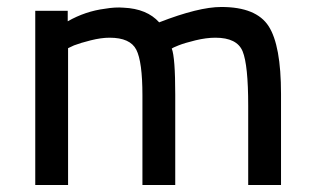

<svg xmlns="http://www.w3.org/2000/svg" viewBox="-20 -530 898 550"><path d="M175 0H81V-499H174V-469Q225 -498 281 -505Q310 -510 334 -508Q401 -505 436 -466Q549 -510 614 -510Q714 -510 749.5 -455Q785 -400 785 -261V0H691V-227Q691 -344 675 -383Q659 -422 597 -422Q571 -422 540 -414.5Q509 -407 491.5 -400Q474 -393 472 -391Q482 -366 482 -259V0H388V-257Q388 -353 370.5 -387.5Q353 -422 294 -422Q270 -422 240 -414.5Q210 -407 192 -400L175 -392Z"/></svg>

Font: TypoPRO Titillium Text
Style: 600 wt
Weight: 600
Designer: Accademia di Belle Arti di Urbino and others
Foundry: Accademia di Belle Arti di Urbino and others.
Version: Version 25.000